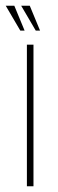

<svg xmlns="http://www.w3.org/2000/svg" viewBox="-30 -651 201 671"><path d="M64 0V-495H87V0ZM110 -544H95L44 -631H74ZM56 -544H41L-10 -631H20Z"/></svg>

Font: Alumni Sans Thin
Style: Regular
Weight: 100
Designer: Robert E. Leuschke
Foundry: Robert E. Leuschke
Version: Version 1.018